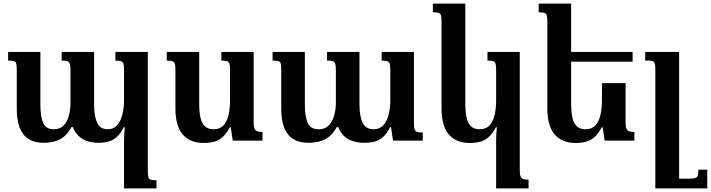

<svg xmlns="http://www.w3.org/2000/svg" viewBox="-20 -780 3943 1065"><path d="M620 -492H800V173Q800 192 803 202.5Q806 213 816 216.5Q826 220 848 220V265H668V-1Q668 -20 669.5 -38Q671 -56 672 -75H667Q648 -38 627 -19.5Q606 -1 581.5 5.5Q557 12 526 12Q491 12 463 2.5Q435 -7 415 -27Q395 -47 384 -75H376Q358 -40 333.5 -21Q309 -2 280.5 5Q252 12 221 12Q147 12 110 -34.5Q73 -81 73 -179V-396Q73 -418 70 -428Q67 -438 57 -441Q47 -444 25 -444V-492H204V-201Q204 -135 219 -99Q234 -63 279 -63Q312 -63 332 -83Q352 -103 361.5 -137Q371 -171 371 -210V-391Q371 -414 367.5 -425.5Q364 -437 354 -440.5Q344 -444 322 -444V-492H502V-201Q502 -135 519 -99Q536 -63 577 -63Q610 -63 629.5 -85Q649 -107 658.5 -144Q668 -181 668 -223V-391Q668 -412 665.5 -424Q663 -436 653 -440Q643 -444 620 -444Z M1109 13Q1035 13 994 -33.5Q953 -80 953 -181V-390Q953 -413 950.5 -424.5Q948 -436 938 -440Q928 -444 905 -444V-492H1085V-203Q1085 -159 1092 -127.5Q1099 -96 1116.5 -79.5Q1134 -63 1165 -63Q1200 -63 1220 -85Q1240 -107 1248 -144Q1256 -181 1256 -223V-392Q1256 -414 1253 -425.5Q1250 -437 1240 -440.5Q1230 -444 1208 -444V-492H1387V-100Q1387 -78 1391.5 -67Q1396 -56 1406.5 -52Q1417 -48 1436 -48V0H1271L1260 -74H1255Q1236 -39 1215 -20Q1194 -1 1168 6Q1142 13 1109 13Z M2097 -492H2276V-92Q2276 -73 2279.5 -62.5Q2283 -52 2293 -48.5Q2303 -45 2325 -45V0H2160L2149 -75H2144Q2125 -38 2104 -19.5Q2083 -1 2058 5.5Q2033 12 2001 12Q1964 12 1935.5 2.5Q1907 -7 1887 -27Q1867 -47 1856 -75H1848Q1829 -40 1804 -21Q1779 -2 1750.5 5Q1722 12 1691 12Q1615 12 1577.5 -34.5Q1540 -81 1540 -179V-396Q1540 -418 1537 -428Q1534 -438 1524 -441Q1514 -444 1492 -444V-492H1671V-201Q1671 -135 1686.5 -99Q1702 -63 1748 -63Q1782 -63 1802.5 -83Q1823 -103 1833 -137Q1843 -171 1843 -210V-391Q1843 -414 1840 -425.5Q1837 -437 1826.5 -440.5Q1816 -444 1794 -444V-492H1974V-201Q1974 -135 1991.5 -99Q2009 -63 2052 -63Q2086 -63 2106 -85Q2126 -107 2135.5 -144Q2145 -181 2145 -223V-391Q2145 -412 2142.5 -424Q2140 -436 2129.5 -440Q2119 -444 2097 -444Z M2732 265V-12Q2732 -28 2733.5 -43.5Q2735 -59 2736 -74H2731Q2712 -39 2691 -20Q2670 -1 2644 6Q2618 13 2585 13Q2511 13 2470 -33.5Q2429 -80 2429 -181V-658Q2429 -681 2426.5 -692.5Q2424 -704 2414 -708Q2404 -712 2381 -712V-760H2561V-203Q2561 -159 2568 -127.5Q2575 -96 2592.5 -79.5Q2610 -63 2641 -63Q2676 -63 2696 -85Q2716 -107 2724 -144Q2732 -181 2732 -223V-392Q2732 -414 2729 -425.5Q2726 -437 2716 -440.5Q2706 -444 2684 -444V-492H2863V165Q2863 187 2867.5 198Q2872 209 2882.5 213Q2893 217 2912 217V265Z M3450 -319V-100Q3450 -78 3454.5 -67Q3459 -56 3469.5 -52Q3480 -48 3499 -48V0H3334L3323 -74H3318Q3299 -39 3278 -20Q3257 -1 3231 6Q3205 13 3172 13Q3098 13 3057 -33.5Q3016 -80 3016 -181V-658Q3016 -681 3013.5 -692.5Q3011 -704 3001 -708Q2991 -712 2968 -712V-760H3148V-203Q3148 -159 3155 -127.5Q3162 -96 3179.5 -79.5Q3197 -63 3228 -63Q3263 -63 3283 -85Q3303 -107 3311 -144Q3319 -181 3319 -223V-319ZM3125 -438V-492H3489V-438Z M3903 161V265H3615V-397Q3615 -428 3607.5 -436Q3600 -444 3575 -444H3559V-492H3747V211H3803Q3824 211 3835.5 208Q3847 205 3850.5 194Q3854 183 3854 161Z"/></svg>

Font: Noto Serif Armenian SemiBold
Style: Regular
Weight: 600
Version: Version 2.007